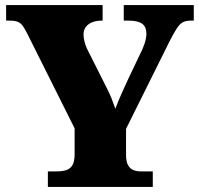

<svg xmlns="http://www.w3.org/2000/svg" viewBox="-20 -734 783 754"><path d="M168 0V-61H203Q225 -61 240.5 -66Q256 -71 264.5 -85.5Q273 -100 273 -128V-230L88 -600Q78 -620 70 -631.5Q62 -643 50.5 -648Q39 -653 17 -653H4V-714H383V-653H379Q347 -653 327.5 -638.5Q308 -624 308 -598Q308 -587 311.5 -572Q315 -557 322 -542L396 -395Q410 -368 417.5 -349Q425 -330 433 -307Q443 -334 456.5 -364.5Q470 -395 485 -427L539 -540Q550 -566 552.5 -580.5Q555 -595 555 -600Q555 -629 538 -641Q521 -653 485 -653H466V-714H741V-653H729Q710 -653 698 -646.5Q686 -640 675 -623.5Q664 -607 648 -576L475 -228V-126Q475 -99 483 -85Q491 -71 504 -66Q517 -61 532 -61H580V0Z"/></svg>

Font: Noto Serif Hebrew Black
Style: Regular
Weight: 900
Version: Version 2.003